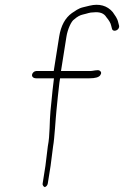

<svg xmlns="http://www.w3.org/2000/svg" viewBox="-20 -764 511 792"><path d="M162.7 8C169.1 8 175.9 0.9 177.1 -7L188.7 -80L199.1 -161C204.8 -190.4 209.9 -282.3 212.9 -308.5C214.5 -323.3 222.6 -408.1 225.1 -423.5L227.8 -441H348.9C372.7 -441 387.5 -445.2 393.4 -453.5C399.2 -461.8 398.3 -468.3 390.4 -473C383.2 -477.3 362.5 -471 353.6 -471H231.6L254.1 -613C258.8 -642.8 274.1 -677.2 285.9 -684C298.2 -695 310.3 -701.7 322.3 -704.2C341.8 -708.3 348.5 -713 365.9 -713C391.6 -715.8 409.2 -709.1 418.8 -693C429.9 -679.8 436.5 -668.4 438.4 -659L441.5 -647C444.8 -628.1 474.6 -638.9 471.2 -658L468.1 -670C463.7 -690.6 454.7 -699 445.1 -714C422.2 -741.2 388.9 -750.1 349.3 -740.5C343.2 -738.8 334.2 -736.7 322.5 -734C303.1 -729.5 289.7 -718.5 276.5 -710C249 -690.3 231.2 -658 224.1 -613L201.6 -471H129.6C121.7 -471 113.5 -463.9 112.2 -456C111 -448.1 116.9 -441 129.6 -441H202.6C201.4 -433.7 199.5 -417.3 196.8 -392L192.6 -349.5C190.9 -332.5 189.5 -318 188.2 -306C183.9 -264.4 186.6 -207 177.3 -161L167.4 -80L155.9 -7C154.6 0.9 160.6 8 167.5 8Z"/></svg>

Font: MewTooHand
Style: CondIta
Weight: 400
Designer: Mew Too, Robert Jablonski
Version: Version 0.77